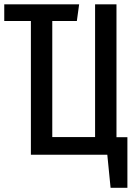

<svg xmlns="http://www.w3.org/2000/svg" viewBox="-20 -727 655 902"><path d="M125.1 0V-628.2H0V-706.7H351.8L341 -628.2H225.6V-83.1H426.7V-706.7H527.2V-82.6H578.5V155.4H499.5L484.1 0Z"/></svg>

Font: Fira Code Retina
Style: Regular
Weight: 450
Monospace: yes
Designer: Carrois Corporate, Edenspiekermann AG, Nikita Prokopov
Foundry: Carrois Corporate, Edenspiekermann AG, Nikita Prokopov
Version: Version 6.002